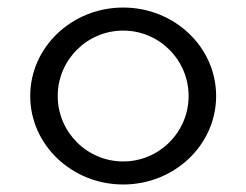

<svg xmlns="http://www.w3.org/2000/svg" viewBox="-20 -725 653 509"><path d="M133 -470.5C133 -566.2 210.9 -643.9 306.6 -643.9C402.3 -643.9 480 -566.2 480 -470.5C480 -374.8 402.3 -297 306.6 -297C210.9 -297 133 -374.8 133 -470.5ZM60.1 -470.5C60.1 -341 170.5 -235.9 306.6 -235.9C442.7 -235.9 553 -341 553 -470.5C553 -600 442.7 -705 306.6 -705C170.5 -705 60.1 -600 60.1 -470.5Z"/></svg>

Font: Resamitz
Style: Bold
Weight: 700
Designer: gluk
Foundry: gluk
Version: Version 0.047